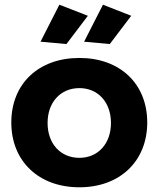

<svg xmlns="http://www.w3.org/2000/svg" viewBox="-20 -789 673 815"><path d="M232 -769 152 -612 262 -602 353 -722ZM417 -769 337 -612 446 -602 537 -722ZM317 -543C144 -543 28 -434 28 -269C28 -105 144 6 317 6C489 6 605 -105 605 -269C605 -434 489 -543 317 -543ZM317 -415C396 -415 451 -355 451 -267C451 -179 396 -119 317 -119C237 -119 182 -179 182 -267C182 -355 237 -415 317 -415Z"/></svg>

Font: Juman SemiBold
Style: Regular
Weight: 600
Designer: Bandar Raffah (Arabic) Julieta Ulanovsky (Latin)
Foundry: Caramella
Version: Version 5.022;PS 005.022;hotconv 1.0.88;makeotf.lib2.5.64775